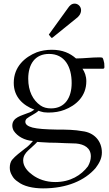

<svg xmlns="http://www.w3.org/2000/svg" viewBox="-20 -729 600 1061"><path d="M266 -454C236 -454 208 -449 183 -440C118 -414 56 -361 56 -271C56 -193 107 -147 170 -123C159 -115 147 -108 133 -104C100 -90 48 -81 48 -35C48 -25 51 -15 56 -6C76 24 115 47 162 50C148 67 134 81 118 92C92 113 66 131 46 155C38 166 34 181 34 198C34 213 38 227 46 240C53 254 64 266 80 276C110 300 162 312 218 312C349 312 448 269 508 200C526 176 543 149 543 114C543 48 498 3 436 -4C393 -12 349 -13 291 -13C231 -14 188 -17 160 -24C134 -31 120 -41 120 -56C120 -63 123 -69 128 -74C146 -89 176 -100 193 -117C198 -115 203 -113 208 -112L220 -109C224 -108 228 -108 233 -108C238 -107 243 -107 248 -107C281 -107 310 -112 336 -122C399 -146 457 -196 457 -280C457 -309 448 -331 436 -349H544C554 -349 557 -350 557 -359C557 -366 556 -373 556 -380C553 -389 552 -404 546 -410C543 -411 538 -412 531 -412C484 -412 445 -406 400 -406C367 -435 326 -454 266 -454ZM401 64C445 68 482 88 482 135C482 154 476 172 466 190C429 239 369 277 285 277C234 277 191 261 160 238C136 221 108 193 108 158C108 133 121 117 134 104C151 87 169 74 186 55C191 56 200 56 212 57C236 59 267 60 294 60C310 61 325 61 339 62C361 62 384 64 401 64ZM251 -431C338 -431 376 -360 376 -270C376 -191 340 -130 262 -130C239 -130 220 -135 204 -146C162 -175 136 -225 136 -294C136 -375 174 -431 251 -431ZM393 -709C375 -709 365 -698 356 -685L252 -541C251 -540 250 -539 250 -538C250 -537 251 -536 252 -535C256 -530 260 -525 264 -520H266C267 -520 269 -520 270 -521L401 -627C414 -636 428 -652 428 -673C428 -692 412 -709 393 -709Z"/></svg>

Font: fbb
Style: Regular
Weight: 400
Designer: David J. Perry, Michael Sharpe
Version: Version 1.045